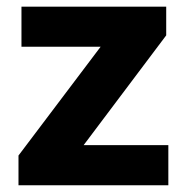

<svg xmlns="http://www.w3.org/2000/svg" viewBox="-20 -548 552 568"><path d="M478 -118.7V0H72.8V-118.7ZM471.7 -443.4 138.2 0H34.7V-87.9L367.2 -528.3H471.7ZM419.4 -528.3V-409.7H43.5V-528.3Z"/></svg>

Font: Roboto ExtraBold
Style: Regular
Weight: 800
Designer: Christian Robertson
Foundry: Google
Version: Version 3.009; 2024